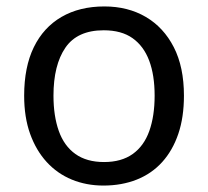

<svg xmlns="http://www.w3.org/2000/svg" viewBox="-20 -566 645 596"><path d="M551 -269Q551 -202 533.5 -150.5Q516 -99 483.5 -63Q451 -27 404.5 -8.5Q358 10 301 10Q248 10 203 -8.5Q158 -27 125 -63Q92 -99 73.5 -150.5Q55 -202 55 -269Q55 -358 85 -419.5Q115 -481 171 -513.5Q227 -546 304 -546Q377 -546 432.5 -513.5Q488 -481 519.5 -419.5Q551 -358 551 -269ZM146 -269Q146 -206 162.5 -159.5Q179 -113 214 -88Q249 -63 303 -63Q357 -63 392 -88Q427 -113 443.5 -159.5Q460 -206 460 -269Q460 -333 443 -378Q426 -423 391.5 -447.5Q357 -472 302 -472Q220 -472 183 -418Q146 -364 146 -269Z"/></svg>

Font: uoriya25
Style: Book
Weight: 400
Designer: Jelle Bosma - Monotype Design Team
Foundry: Monotype Imaging Inc.
Version: Version 2.003